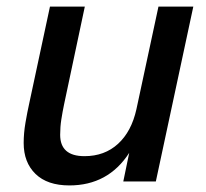

<svg xmlns="http://www.w3.org/2000/svg" viewBox="-20 -552 627 584"><path d="M191 12Q124 12 88 -23Q52 -58 52 -117Q52 -147 57.5 -179Q63 -211 69 -238L132 -532H238L175 -235Q170 -211 166.5 -188.5Q163 -166 163 -142Q163 -77 237 -77Q298 -77 339 -114.5Q380 -152 395 -220L462 -532H568L454 0H355L373 -87Q309 12 191 12Z"/></svg>

Font: Geist Medium
Style: Italic
Weight: 500
Italic angle: -12°
Designer: Basement.studio, Andrés Briganti, Mateo Zaragoza
Foundry: Basement.studio, Vercel, Andrés Briganti, Guido Ferreyra, Mateo Zaragoza
Version: Version 1.500; ttfautohint (v1.8.4.7-5d5b)